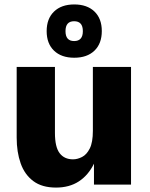

<svg xmlns="http://www.w3.org/2000/svg" viewBox="-20 -827 672 860"><path d="M231 13.2Q168 13.2 129.2 -15.9Q90.3 -44.9 72.5 -95.5Q54.7 -146 54.7 -210.4V-527.3H226.1V-231.4Q226.1 -168.5 247.1 -140.9Q268.1 -113.3 307.1 -113.3Q326.7 -113.3 347.4 -123.8Q368.2 -134.3 382.1 -161.9Q396 -189.5 396 -241.2V-527.3H566.9V0H400.9V-93.8Q375.5 -42 333 -14.4Q290.5 13.2 231 13.2ZM312.5 -568.4Q254.9 -568.4 221.9 -600.1Q189 -631.8 189 -687.5Q189 -743.2 221.9 -775.1Q254.9 -807.1 312.5 -807.1Q370.1 -807.1 403.1 -775.4Q436 -743.7 436 -688Q436 -631.8 403.1 -600.1Q370.1 -568.4 312.5 -568.4ZM312 -643.1Q351.1 -643.1 351.1 -687.5Q351.1 -731.9 312 -731.9Q273.4 -731.9 273.4 -687.5Q273.4 -643.1 312 -643.1Z"/></svg>

Font: Schibsted Grotesk ExtraBold
Style: Regular
Weight: 800
Designer: Bakken & Baeck AS, Henrik Kongsvoll
Foundry: Schibsted ASA
Version: Version 1.100; ttfautohint (v1.8.4.7-5d5b);gftools[0.9.25]